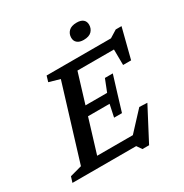

<svg xmlns="http://www.w3.org/2000/svg" viewBox="-230 -1064 1213 1265"><g transform="rotate(-30 376.0 -432.0)"><path d="M254 -631 171.5 -654.5 184.5 -698H399L186 0H-22L-8.5 -43L81.5 -67.5ZM654 -661 676 -624.5H308L331.5 -698H674L730.5 -733H774.5L716.5 -506H655.5ZM489 37.5 463 0H118L141.5 -73.5H510.5L446.5 -37.5L609.5 -213L669.5 -210.5L539.5 37.5ZM490.5 -235H430.5L450.5 -329H218.5L240.5 -399.5H472.5L509 -492H569L529.5 -363.5ZM514 -778.5Q483 -778.5 466 -792.8Q449 -807 449 -832Q449 -861.5 468.8 -881.2Q488.5 -901 530 -901Q561.5 -901 578 -887Q594.5 -873 594.5 -848Q594.5 -818.5 575 -798.5Q555.5 -778.5 514 -778.5Z"/></g></svg>

Font: Newsreader 9pt Medium
Style: Italic
Weight: 500
Italic angle: -17°
Designer: Hugues Gentile
Foundry: Production Type
Version: Version 1.003